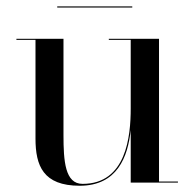

<svg xmlns="http://www.w3.org/2000/svg" viewBox="-20 -584 620 614"><path d="M163 -563.5V-560H403V-563.5ZM488.5 -3.5V-460H328V-456.5H398V-237C398 -148 384 4 244 4C188 4 183 -68.5 183 -152.5V-460H32.5V-456.5H93.5V-141C93.5 -54 118 10 235 10C355 10 389 -82.5 398 -168V0H549V-3.5Z"/></svg>

Font: Bodoni* 48pt
Style: Regular
Weight: 400
Version: Version 2.3